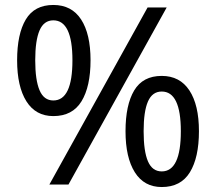

<svg xmlns="http://www.w3.org/2000/svg" viewBox="-20 -744 871 774"><path d="M195 -724Q269 -724 307 -665.5Q345 -607 345 -501Q345 -395 308.5 -335.5Q272 -276 195 -276Q124 -276 86.5 -335.5Q49 -395 49 -501Q49 -607 84 -665.5Q119 -724 195 -724ZM652 -714 256 0H179L575 -714ZM195 -662Q157 -662 139.5 -621.5Q122 -581 122 -501Q122 -421 139.5 -380Q157 -339 195 -339Q272 -339 272 -501Q272 -662 195 -662ZM632 -438Q705 -438 743.5 -379.5Q782 -321 782 -215Q782 -109 745.5 -49.5Q709 10 632 10Q561 10 523.5 -49.5Q486 -109 486 -215Q486 -321 521 -379.5Q556 -438 632 -438ZM632 -375Q594 -375 576.5 -335Q559 -295 559 -215Q559 -134 576.5 -93.5Q594 -53 632 -53Q709 -53 709 -215Q709 -375 632 -375Z"/></svg>

Font: Noto Sans Inscriptional Pahlavi
Style: Regular
Weight: 400
Designer: Monotype Design Team
Foundry: Monotype Imaging Inc.
Version: Version 2.003; ttfautohint (v1.8.4.7-5d5b)